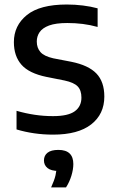

<svg xmlns="http://www.w3.org/2000/svg" viewBox="-20 -572 502 830"><path d="M209.5 10Q167 10 127.5 4.2Q88 -1.5 51.5 -12.5V-93Q91.5 -81.5 130.2 -75.8Q169 -70 209 -70Q274.5 -70 303.2 -91Q332 -112 332 -150Q332 -182 315.5 -198.8Q299 -215.5 259 -224L181 -239.5Q105.5 -255 72.8 -292.2Q40 -329.5 40 -390Q40 -461.5 96.2 -507Q152.5 -552.5 268.5 -552.5Q304.5 -552.5 338.5 -548.2Q372.5 -544 402 -536V-455.5Q369.5 -464.5 337.5 -468.5Q305.5 -472.5 271 -472.5Q221 -472.5 192.2 -461.8Q163.5 -451 151.2 -433Q139 -415 139 -392.5Q139 -365 154.8 -347Q170.5 -329 210 -320L288 -305Q362.5 -290 396.8 -254.2Q431 -218.5 431 -154.5Q431 -78.5 374.2 -34.2Q317.5 10 209.5 10ZM201 238Q215 207.5 220 185.8Q225 164 225 142L242.5 167H233.5Q201 167 185.5 154.5Q170 142 170 121.5Q170 100.5 185.5 88.2Q201 76 232.5 76Q265 76 281 91.5Q297 107 297 137Q297 160 288.8 187.2Q280.5 214.5 265.5 238Z"/></svg>

Font: Encode Sans Condensed Thin Medium
Style: Regular
Weight: 500
Version: Version 3.002